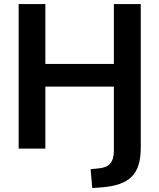

<svg xmlns="http://www.w3.org/2000/svg" viewBox="-20 -739 793 955"><path d="M481 193.4C627.9 182.6 680.2 126 680.2 -5.9V-718.8H546.4V-420.9H205.6V-718.8H72.8V0H205.6V-308.1H546.4V11.2C546.4 67.4 522.5 93.3 474.1 98.1L430.7 102.5L439 196.3Z"/></svg>

Font: Winston SemiBold
Style: Regular
Weight: 600
Designer: Vernon Adams, Kim Jin-seong, David Berlow, Cristiano Sobral
Foundry: The Winston Project Authors
Version: Version 3.004